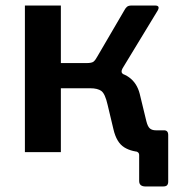

<svg xmlns="http://www.w3.org/2000/svg" viewBox="-20 -550 657 694"><path d="M506 124Q483 124 483 104V10Q483 0 471 -3L509 -79H573Q588 -79 588 -62V106Q588 115 584 119.5Q580 124 569 124ZM70 0V-530H200V-322H318L367 -294Q418 -291 446.5 -270.5Q475 -250 485 -211L509 -112Q514 -92 522 -85.5Q530 -79 543 -79Q555 -79 555 -68V-11Q555 -5 552.5 -2.5Q550 0 543 0H501Q457 0 429 -17.5Q401 -35 390 -83L369 -171Q360 -211 346.5 -221Q333 -231 306 -231H200V0ZM293 -270V-322Q312 -322 318.5 -327.5Q325 -333 332 -346L429 -512Q433 -520 438.5 -525Q444 -530 455 -530H541Q550 -530 552.5 -525.5Q555 -521 550 -512L423 -303Q419 -296 419.5 -290.5Q420 -285 427 -281Z"/></svg>

Font: Libre Franklin SemiBold
Style: Regular
Weight: 600
Designer: Pablo Impallari, Rodrigo Fuenzalida, Nhung Nguyen
Foundry: Impallari Type
Version: Version 3.000